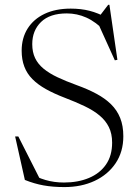

<svg xmlns="http://www.w3.org/2000/svg" viewBox="-20 -750 570 780"><path d="M415 -677.5 384 -684 419.5 -730.5H424.5L457 -507L446.5 -505L374 -665L408.5 -621.5Q369 -661.5 331 -678.5Q293 -695.5 251.5 -695.5Q182.5 -695.5 146.8 -660.8Q111 -626 111 -570.5Q111 -538.5 122.5 -514.2Q134 -490 157 -471Q180 -452 214 -436Q248 -420 292 -404Q336.5 -388 371.5 -369.2Q406.5 -350.5 431 -326.5Q455.5 -302.5 468.2 -270.8Q481 -239 481 -196.5Q481 -133.5 449.8 -87Q418.5 -40.5 364.5 -15.2Q310.5 10 242 10Q194.5 10 157 3.2Q119.5 -3.5 81 -19L41.5 -195.5H54.5L149.5 -8L96 -49.5Q129.5 -29 164.8 -18.8Q200 -8.5 240 -8.5Q297 -8.5 341.2 -27Q385.5 -45.5 410.5 -81.5Q435.5 -117.5 435.5 -170.5Q435.5 -207 422.2 -233.8Q409 -260.5 384.2 -281Q359.5 -301.5 324 -318.5Q288.5 -335.5 244 -352.5Q199.5 -369.5 166.5 -388Q133.5 -406.5 111.5 -428.8Q89.5 -451 78.8 -479.5Q68 -508 68 -544Q68 -595.5 92.2 -634Q116.5 -672.5 161.2 -693.8Q206 -715 267.5 -715Q309 -715 343.5 -706.2Q378 -697.5 415 -677.5Z"/></svg>

Font: Newsreader 60pt Light
Style: Regular
Weight: 300
Designer: Hugues Gentile
Foundry: Production Type
Version: Version 1.003